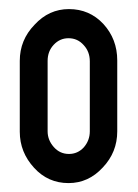

<svg xmlns="http://www.w3.org/2000/svg" viewBox="-20 -411 309 431"><path d="M133.8 0Q178.7 0 210.9 -35.2Q243.2 -69.3 243.2 -116.2Q243.2 -168.9 243.2 -275.4Q243.2 -323.2 211.9 -357.4Q180.7 -390.6 134.8 -390.6Q89.8 -390.6 57.6 -355.5Q24.4 -321.3 24.4 -274.4Q24.4 -221.7 24.4 -115.2Q24.4 -69.3 56.6 -34.2Q87.9 0 133.8 0ZM134.8 -65.4Q114.3 -65.4 100.6 -81.1Q86.9 -96.7 86.9 -116.2Q86.9 -168.9 86.9 -274.4Q86.9 -295.9 100.6 -310.5Q114.3 -325.2 133.8 -325.2Q154.3 -325.2 168 -309.6Q181.6 -294.9 181.6 -273.4Q181.6 -220.7 181.6 -116.2Q181.6 -95.7 168 -80.1Q154.3 -65.4 134.8 -65.4Z"/></svg>

Font: Lega 2020-21MOD
Style: Regular
Weight: 400
Designer: SIL Open Font License
Foundry: SIL Open Font License
Version: Version 1.00;July 1, 2020;FontCreator 13.0.0.2670 32-bit